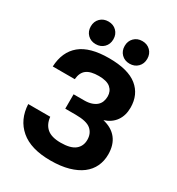

<svg xmlns="http://www.w3.org/2000/svg" viewBox="-212 -1036 1084 1178"><g transform="rotate(30 329.5 -446.5)"><path d="M325 12Q186 12 113 -50.5Q40 -113 35 -220H191Q196 -169 228 -141.5Q260 -114 325 -114Q395 -114 427 -140Q459 -166 459 -211Q459 -256 428.5 -282.5Q398 -309 320 -309H246V-411H320Q351 -411 373 -418.5Q395 -426 408.5 -438.5Q422 -451 428 -468Q434 -485 434 -504Q434 -541 408 -563.5Q382 -586 325 -586Q267 -586 238.5 -564.5Q210 -543 206 -495H50Q55 -601 122 -656.5Q189 -712 325 -712Q460 -712 525 -659.5Q590 -607 590 -514Q590 -459 563 -420.5Q536 -382 484 -365Q548 -350 581.5 -307.5Q615 -265 615 -197Q615 -151 597 -112.5Q579 -74 543 -46.5Q507 -19 452.5 -3.5Q398 12 325 12ZM209 -745Q174 -745 151.5 -767.5Q129 -790 129 -825Q129 -860 151.5 -882.5Q174 -905 209 -905Q244 -905 266.5 -882.5Q289 -860 289 -825Q289 -790 266.5 -767.5Q244 -745 209 -745ZM449 -745Q414 -745 391.5 -767.5Q369 -790 369 -825Q369 -860 391.5 -882.5Q414 -905 449 -905Q484 -905 506.5 -882.5Q529 -860 529 -825Q529 -790 506.5 -767.5Q484 -745 449 -745Z"/></g></svg>

Font: Golos Text DemiBold
Style: Regular
Weight: 600
Designer: A.Korolkova, Vitaly Kuzmin
Foundry: ParaType Ltd
Version: Version 2.002